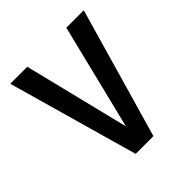

<svg xmlns="http://www.w3.org/2000/svg" viewBox="-180 -789 918 918"><g transform="rotate(-45 278.5 -330.5)"><path d="M217 0 30 -661H145L277 -126L409 -661H527L337 0Z"/></g></svg>

Font: Lexend SemiBold
Style: Regular
Weight: 600
Designer: Bonnie Shaver-Troup, Thomas Jockin
Foundry: Lexend
Version: Version 1.005; ttfautohint (v1.8.3)